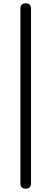

<svg xmlns="http://www.w3.org/2000/svg" viewBox="-20 -858 310 1157"><path d="M103 -279V247C103 268 114 279 135 279C156 279 167 268 167 247V-279V-806C167 -827 156 -838 135 -838C114 -838 103 -827 103 -806Z"/></svg>

Font: GenSenRounded2 TW R
Style: Regular
Weight: 400
Version: Version 2.100;PS 2.1;hotconv 16.6.51;makeotf.lib2.5.65220 DE